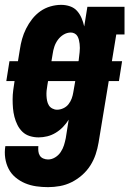

<svg xmlns="http://www.w3.org/2000/svg" viewBox="-27 -558 547 791"><path d="M171 213Q146 213 122 209.5Q98 206 76.5 197Q55 188 37 173Q19 158 8.5 137.5Q-2 117 -5.5 93Q-9 69 -5 44H131Q130 54 131 64.5Q132 75 137 83Q142 91 151.5 95Q161 99 171 99Q186 99 200 90.5Q214 82 223 68.5Q232 55 236.5 40.5Q241 26 244 11L256 -65Q246 -49 232.5 -35Q219 -21 202.5 -11Q186 -1 168 3.5Q150 8 132 8Q113 8 95.5 2.5Q78 -3 65.5 -15Q53 -27 45 -43Q37 -59 32.5 -76.5Q28 -94 26.5 -112Q25 -130 25 -149Q25 -168 27.5 -186.5Q30 -205 33 -224H-1L12 -306H47L55 -355Q58 -376 64 -397.5Q70 -419 80.5 -440Q91 -461 105.5 -479.5Q120 -498 139 -511.5Q158 -525 180.5 -531.5Q203 -538 225 -538Q244 -538 261.5 -532Q279 -526 290.5 -513Q302 -500 309 -483.5Q316 -467 320 -449L333 -530H486V-416H452L434 -306H476L463 -224H421L379 30Q375 54 367 78Q359 102 345 124Q331 146 311 163.5Q291 181 268 192.5Q245 204 220 208.5Q195 213 171 213ZM185 -306H296L297 -308Q298 -317 299 -325.5Q300 -334 301 -343Q302 -352 302 -360.5Q302 -369 301 -377.5Q300 -386 298 -394Q296 -402 292 -409Q288 -416 280.5 -420Q273 -424 265 -424Q249 -424 235 -415.5Q221 -407 211.5 -394Q202 -381 197 -366Q192 -351 190 -336ZM208 -106Q221 -106 234 -112Q247 -118 255.5 -129Q264 -140 268.5 -152.5Q273 -165 275 -178L283 -224H171L168 -206Q166 -195 165 -184.5Q164 -174 164.5 -163.5Q165 -153 167 -143Q169 -133 174 -124.5Q179 -116 188.5 -111Q198 -106 208 -106Z"/></svg>

Font: Iosevka Curly Slab HvObl
Style: Regular
Weight: 900
Italic angle: -9°
Monospace: yes
Designer: Belleve Invis
Foundry: Belleve Invis
Version: Version 11.1.0; ttfautohint (v1.8.3)